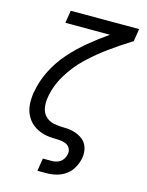

<svg xmlns="http://www.w3.org/2000/svg" viewBox="-136 -818 849 1106"><g transform="rotate(15 288.0 -265.0)"><path d="M198 205H252Q281 205 311.5 197.5Q342 190 368 170.5Q394 151 409 122.5Q424 94 429 65Q434 34 425.5 5.5Q417 -23 394 -41Q371 -59 342.5 -67Q314 -75 283 -75Q252 -75 222.5 -80.5Q193 -86 172 -106Q151 -126 146 -156Q141 -186 146 -216Q157 -288 197 -355Q237 -422 293.5 -475.5Q350 -529 412.5 -574Q475 -619 541 -660L553 -735H145L133 -660H399Q340 -619 285 -573.5Q230 -528 183 -474.5Q136 -421 104.5 -358Q73 -295 62 -229L61 -227Q58 -208 57 -188.5Q56 -169 57.5 -150.5Q59 -132 64.5 -114.5Q70 -97 79 -81.5Q88 -66 100.5 -53Q113 -40 128 -30.5Q143 -21 160 -14.5Q177 -8 195.5 -4.5Q214 -1 233.5 -0.5Q253 0 272 1Q291 2 308.5 8Q326 14 336 29.5Q346 45 343 65Q340 83 329 99Q318 115 300 122Q282 129 264 129H210Z"/></g></svg>

Font: Iosevka Sparkle
Style: Italic
Weight: 400
Italic angle: -9°
Designer: Belleve Invis
Foundry: Belleve Invis
Version: Version 4.5.0; ttfautohint (v1.8.3)